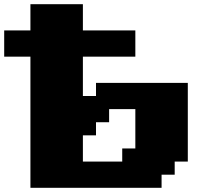

<svg xmlns="http://www.w3.org/2000/svg" viewBox="-20 -895 1040 915"><path d="M125 0H750V-62.5H812.5V-125H875V-500H437.5V-437.5H375V-625H625V-750H375V-875H125V-750H0V-625H125ZM562.5 -125H375V-250H437.5V-312.5H500V-375H625V-187.5H562.5Z"/></svg>

Font: Faithful 32x
Style: Bold
Weight: 400
Foundry: Faithful Resource Pack
Version: Version 1.0; January 27, 2023